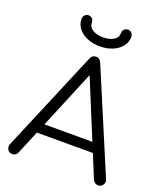

<svg xmlns="http://www.w3.org/2000/svg" viewBox="-178 -1132 1060 1247"><g transform="rotate(20 351.5 -508.5)"><path d="M57 0Q34 0 24 -19Q14 -38 22 -56L316 -754Q327 -781 354 -781Q380 -781 391 -754L686 -55Q695 -36 683.5 -18Q672 0 651 0Q639 0 629.5 -6Q620 -12 614 -24L339 -691H370L93 -24Q88 -12 78.5 -6Q69 0 57 0ZM123 -186 153 -253H559L589 -186ZM352 -852Q303 -852 264 -868.5Q225 -885 202.5 -914Q180 -943 180 -979Q180 -995 190.5 -1006Q201 -1017 216 -1017Q232 -1017 242 -1006Q252 -995 252 -976Q252 -948 281 -931Q310 -914 352 -914Q395 -914 423.5 -931Q452 -948 452 -976Q452 -995 462.5 -1006Q473 -1017 488 -1017Q504 -1017 514 -1006Q524 -995 524 -979Q524 -943 501.5 -914Q479 -885 440 -868.5Q401 -852 352 -852Z"/></g></svg>

Font: Comfortaa
Style: Regular
Weight: 400
Designer: Johan Aakerlund
Foundry: Johan Aakerlund
Version: Version 3.104; ttfautohint (v1.8.1.43-b0c9)